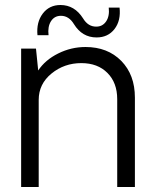

<svg xmlns="http://www.w3.org/2000/svg" viewBox="-20 -743 617 763"><path d="M128.9 -603Q124 -654.8 149.9 -689Q175.8 -723.1 220.2 -723.1Q276.4 -723.1 310.1 -669.9Q330.1 -636.7 362.8 -637.2Q387.7 -637.2 401.9 -658.2Q416 -679.2 412.1 -712.9H455.1Q460.9 -661.1 435.1 -627.7Q409.2 -594.2 363.8 -594.2Q306.6 -594.2 273.9 -647Q253.9 -680.2 222.2 -680.2Q196.3 -680.2 182.6 -658.7Q168.9 -637.2 172.9 -603ZM319.8 -556.2Q407.7 -556.2 461.9 -501Q516.1 -445.8 516.1 -355V0H445.8V-349.1Q445.8 -414.1 407 -453.1Q368.2 -492.2 303.2 -492.2Q235.4 -492.2 184.6 -450.7Q133.8 -409.2 133.8 -346.2V0H64V-549.8H123L131.8 -462.9Q159.7 -504.9 211.2 -530.5Q262.7 -556.2 319.8 -556.2Z"/></svg>

Font: Oakes Grotesk
Style: Light
Weight: 300
Designer: Samuel Oakes
Foundry: Samuel Oakes
Version: Version 1.0 | wf-rip DC20170320